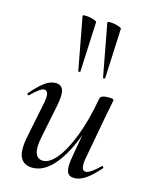

<svg xmlns="http://www.w3.org/2000/svg" viewBox="-113 -805 694 891"><g transform="rotate(15 234.0 -360.0)"><path d="M130 13Q88 13 72 -18.5Q56 -50 70 -119L106 -297Q111 -327 106.5 -339.5Q102 -352 90 -352Q80 -352 64 -340Q48 -328 29 -309Q25 -305 21 -309Q17 -313 21 -317Q54 -355 80.5 -375Q107 -395 134 -395Q160 -395 169 -373Q178 -351 167 -297L135 -138Q123 -83 132.5 -57Q142 -31 169 -31Q200 -31 233.5 -71.5Q267 -112 297 -189Q327 -266 347 -377L361 -376Q342 -259 306.5 -171.5Q271 -84 226 -35.5Q181 13 130 13ZM329 9Q302 9 294.5 -13Q287 -35 296 -84L347 -377Q350 -394 387 -394Q403 -394 408 -392Q413 -390 413 -387Q413 -384 408 -361Q403 -338 398 -312L357 -89Q348 -33 373 -33Q384 -33 401 -44.5Q418 -56 439 -77Q442 -81 446 -76.5Q450 -72 447 -69Q412 -29 384 -10Q356 9 329 9ZM220 -475 173 -727Q172 -732 182 -732.5Q192 -733 206 -730.5Q220 -728 230.5 -724Q241 -720 241 -716L230 -476Q230 -474 225.5 -473Q221 -472 220 -475ZM339 -475 292 -727Q291 -732 301 -732.5Q311 -733 325 -730.5Q339 -728 349.5 -724Q360 -720 360 -716L349 -476Q349 -474 344.5 -473Q340 -472 339 -475Z"/></g></svg>

Font: Cormorant Garamond Light Medium
Style: Italic
Weight: 500
Italic angle: -10°
Version: Version 4.001